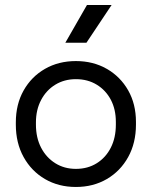

<svg xmlns="http://www.w3.org/2000/svg" viewBox="-20 -734 604 764"><path d="M282 10Q213 10 159 -21.5Q105 -53 74 -109Q43 -165 43 -238V-247Q43 -319 74 -374Q105 -429 159 -460Q213 -491 282 -491Q351 -491 405 -460Q459 -429 490 -374.5Q521 -320 521 -249V-238Q521 -165 490 -109Q459 -53 405 -21.5Q351 10 282 10ZM282 -62Q329 -62 365 -84.5Q401 -107 421 -146.5Q441 -186 441 -238V-249Q441 -299 421 -337Q401 -375 365 -397Q329 -419 282 -419Q236 -419 200 -397Q164 -375 143.5 -336Q123 -297 123 -247V-238Q123 -186 143.5 -146.5Q164 -107 200 -84.5Q236 -62 282 -62ZM240 -564 326 -714H424L324 -564Z"/></svg>

Font: SUSE
Style: Regular
Weight: 400
Designer: Rene Bieder
Foundry: SUSE
Version: Version 1.000